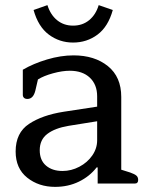

<svg xmlns="http://www.w3.org/2000/svg" viewBox="-20 -716 577 749"><path d="M111 -677 165 -696Q177 -658 203 -637Q229 -616 265 -616Q302 -616 328 -637.5Q354 -659 365 -696L420 -677Q402 -612 360.5 -581Q319 -550 265 -550Q212 -550 170.5 -581Q129 -612 111 -677ZM41 -125Q41 -198 93 -232.5Q145 -267 228 -280L359 -300V-340Q359 -386 330.5 -413Q302 -440 252 -440Q223 -440 186.5 -430Q150 -420 128 -406L118 -363Q110 -330 87 -330Q78 -330 73.5 -334.5Q69 -339 69 -346V-444Q110 -468 163.5 -484Q217 -500 267 -500Q349 -500 401 -458Q453 -416 453 -338V-54L488 -43Q505 -37 512 -31Q519 -25 519 -14Q519 0 506 0H361V-63H357Q330 -28 288 -7.5Q246 13 195 13Q131 13 86 -23Q41 -59 41 -125ZM359 -169V-243L247 -225Q194 -216 164.5 -193.5Q135 -171 135 -130Q135 -91 159.5 -70Q184 -49 224 -49Q258 -49 289.5 -65.5Q321 -82 340 -109.5Q359 -137 359 -169Z"/></svg>

Font: Maitree Medium
Style: Regular
Weight: 500
Designer: CadsonDemak Team
Foundry: CadsonDemak
Version: Version 1.010